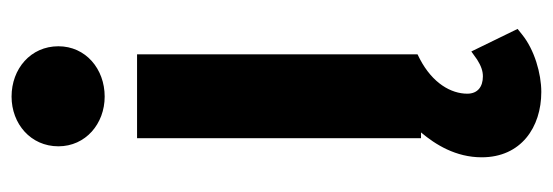

<svg xmlns="http://www.w3.org/2000/svg" viewBox="-332 -416 956 332"><g transform="rotate(-90 146.0 -250.0)"><path d="M83 0C62 25 40 60 40 105C40 173 92 208 153 208C185 208 226 196 252 175L262 167L223 87L209 97C198 104 189 107 180 107C162 107 150 98 150 80C150 52 168 20 210 -2L218 -6V-491H73V0ZM232 -627C232 -675 193 -708 145 -708C98 -708 59 -675 59 -627C59 -580 98 -547 145 -547C193 -547 232 -580 232 -627Z"/></g></svg>

Font: Falling Sky
Style: Bd+
Weight: 400
Designer: Paul D. Hunt
Foundry: Adobe Systems Incorporated
Version: Version 1.02